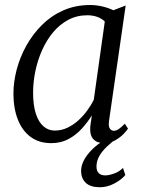

<svg xmlns="http://www.w3.org/2000/svg" viewBox="-20 -576 587 786"><path d="M426.5 -82.5Q423 -58 430 -49.2Q437 -40.5 446 -40.5Q455.5 -40.5 466.5 -48Q477.5 -55.5 491 -69.5L504 -49.5Q500 -42.5 486.5 -28.2Q473 -14 452.2 -2Q431.5 10 405.5 10Q378 10 362.5 -6Q347 -22 349.5 -58L356 -103.5Q338.5 -75.5 314.8 -49.2Q291 -23 260 -6.5Q229 10 190 10Q139.5 10 105 -15.8Q70.5 -41.5 52.8 -87.2Q35 -133 35 -193Q35 -240 48.2 -290.8Q61.5 -341.5 87.5 -388.5Q113.5 -435.5 151.5 -473.5Q189.5 -511.5 239.2 -533.5Q289 -555.5 350 -555.5Q372.5 -555.5 398 -549.8Q423.5 -544 444 -534L494.5 -553.5ZM409 -488Q396 -500.5 377.8 -507Q359.5 -513.5 337.5 -513.5Q295 -513.5 260 -495Q225 -476.5 198.2 -444.8Q171.5 -413 153 -372Q134.5 -331 125 -286Q115.5 -241 115.5 -196.5Q115.5 -145 126.8 -110.5Q138 -76 158 -58.8Q178 -41.5 204 -41.5Q231.5 -41.5 255.8 -53Q280 -64.5 300.5 -83Q321 -101.5 337.2 -123.8Q353.5 -146 364 -168ZM387 190.5Q348.5 190 330.2 171.5Q312 153 312 124.5Q312 104.5 321 85.2Q330 66 346 47.8Q362 29.5 383.2 13.5Q404.5 -2.5 428.5 -15L450 -30L462.5 -13Q438.5 4.5 418.8 23Q399 41.5 387 62Q375 82.5 375 106Q375 123 384 132.5Q393 142 411 142Q425.5 142 446.8 134.5Q468 127 483.5 111.5L493 140.5Q477.5 159.5 448 175.2Q418.5 191 387 190.5Z"/></svg>

Font: Merriweather 48pt Light
Style: Italic
Weight: 300
Italic angle: -7.8°
Version: Version 2.101